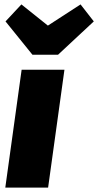

<svg xmlns="http://www.w3.org/2000/svg" viewBox="-20 -850 445 870"><path d="M272 -534 198 0H4L78 -534ZM345 -830 405 -753 243 -602H127L5 -753L77 -830L197 -734Z"/></svg>

Font: Fira Sans Black
Style: Italic
Weight: 900
Italic angle: -8°
Designer: Carrois Corporate & Edenspiekermann AG
Foundry: Carrois Corporate GbR & Edenspiekermann AG
Version: Version 4.203